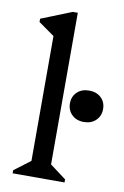

<svg xmlns="http://www.w3.org/2000/svg" viewBox="-87 -816 559 867"><g transform="rotate(10 193.0 -382.5)"><path d="M34 0V-14L124 -82L108 -54V-675L151 -612L35 -694V-709L175 -765H198V-52L183 -81L272 -14V0ZM310 -284Q276 -284 255 -304.5Q234 -325 234 -356Q234 -388 255 -408Q276 -428 310 -428Q344 -428 365 -408Q386 -388 386 -356Q386 -325 365 -304.5Q344 -284 310 -284Z"/></g></svg>

Font: Platypi Light
Style: Regular
Weight: 300
Designer: David Sargent
Foundry: Bolt Cutter Type
Version: Version 1.200